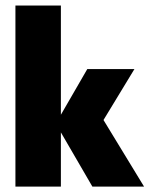

<svg xmlns="http://www.w3.org/2000/svg" viewBox="-20 -687 550 707"><path d="M320.1 0 185.4 -231.9 301.4 -432.6H475L361.1 -245.1L510.4 0ZM36.8 0V-666.7H204.2V0Z"/></svg>

Font: Afacad Flux Black
Style: Regular
Weight: 900
Designer: Kristian Moeller
Foundry: Dicotype
Version: Version 1.100